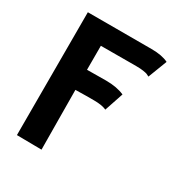

<svg xmlns="http://www.w3.org/2000/svg" viewBox="-154 -760 826 873"><g transform="rotate(30 259.0 -323.0)"><path d="M186.5 0 56.6 -1.5V-646.5H391.1Q446.3 -646.5 479.5 -629.9L441.4 -530.8Q432.6 -535.6 427.5 -537.6Q422.4 -539.6 407.5 -542Q392.6 -544.4 370.1 -544.4H335.9Q273.4 -544.4 184.1 -543.9V-418Q213.4 -418 233.6 -418.5Q253.9 -418.9 283.7 -418.9Q340.8 -418.9 379.9 -401.4L346.7 -302.7Q323.2 -313.5 282.2 -313.5H240.7Q215.8 -313.5 184.1 -312.5Q184.1 -280.8 185.3 -151.1Q186.5 -21.5 186.5 0Z"/></g></svg>

Font: Fantasque Sans Mono
Style: Bold
Weight: 700
Monospace: yes
Designer: Jany Belluz
Version: Version 1.8.0 ; ttfautohint (v1.8.2)